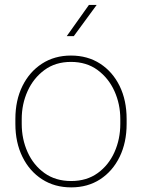

<svg xmlns="http://www.w3.org/2000/svg" viewBox="-20 -769 590 798"><path d="M43.9 -253.9V-274.4Q43.9 -352.1 73.2 -411.4Q102.5 -470.7 154.5 -504.4Q206.5 -538.1 274.9 -538.1Q344.2 -538.1 396.2 -504.4Q448.2 -470.7 477.3 -411.4Q506.3 -352.1 506.3 -274.4V-253.9Q506.3 -176.8 477.3 -117.2Q448.2 -57.6 396.5 -23.9Q344.7 9.8 275.9 9.8Q207 9.8 154.8 -23.9Q102.5 -57.6 73.2 -117.2Q43.9 -176.8 43.9 -253.9ZM70.3 -274.4V-253.9Q70.3 -190.9 94.7 -136.7Q119.1 -82.5 165 -49.6Q210.9 -16.6 275.9 -16.6Q340.3 -16.6 386 -49.6Q431.6 -82.5 455.8 -136.7Q480 -190.9 480 -253.9V-274.4Q480 -336.4 455.6 -390.4Q431.2 -444.3 385.5 -478Q339.8 -511.7 274.9 -511.7Q210.4 -511.7 164.8 -478Q119.1 -444.3 94.7 -390.4Q70.3 -336.4 70.3 -274.4ZM257.3 -618.7 349.6 -748.5H381.8L286.6 -618.7Z"/></svg>

Font: Vazirmatn UI FD Thin
Style: Regular
Weight: 100
Designer: Saber Rastikerdar
Foundry: Saber Rastikerdar
Version: Version 33.003